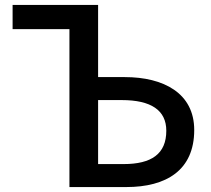

<svg xmlns="http://www.w3.org/2000/svg" viewBox="-20 -757 853 777"><path d="M261 0H491C653 0 766 -68 766 -231C766 -380 642 -445 485 -445H377V-737H31V-639H261ZM377 -93V-352H473C591 -352 653 -311 653 -228C653 -134 593 -93 480 -93Z"/></svg>

Font: DAIFUKU Sans JP Medium
Style: Regular
Weight: 500
Designer: Original font ‘Source Han Sans JP’ : Ryoko NISHIZUKA  (kana, bopomofo & ideographs); Paul D. Hunt (Latin, Greek & Cyrill
Foundry: Daifuku
Version: Version 1.000